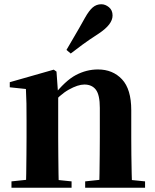

<svg xmlns="http://www.w3.org/2000/svg" viewBox="-20 -884 731 904"><path d="M34 0V-30L139 -41H210L317 -30V0ZM102 0Q103 -26 103.5 -68Q104 -110 104.5 -156Q105 -202 105 -236V-316Q105 -365 104.5 -397Q104 -429 102 -465L26 -473V-497L233 -556L246 -547L254 -435V-432V-236Q254 -202 254.5 -156Q255 -110 255.5 -68Q256 -26 257 0ZM381 0V-30L484 -41H554L663 -30V0ZM447 0Q448 -26 448.5 -67.5Q449 -109 449.5 -155Q450 -201 450 -236V-376Q450 -437 431.5 -461.5Q413 -486 377 -486Q347 -486 304 -462Q261 -438 218 -386L214 -431H230Q287 -504 337 -530.5Q387 -557 441 -557Q511 -557 554.5 -510.5Q598 -464 598 -365V-236Q598 -201 598.5 -155Q599 -109 600 -67.5Q601 -26 602 0ZM293 -649Q310 -679 330 -712.5Q350 -746 380 -800Q399 -834 416.5 -849Q434 -864 457 -864Q476 -864 493 -850Q510 -836 510 -811Q510 -790 494 -769Q478 -748 445 -726Q397 -695 368 -673.5Q339 -652 313 -632Z"/></svg>

Font: Noto Serif TC ExtraBold
Style: Regular
Weight: 800
Designer: Ryoko NISHIZUKA 西塚涼子 (kana & ideographs); Frank Grießhammer (Latin, Greek & Cyrillic); Wenlong ZHANG 张文龙 (bopomofo); San
Foundry: Adobe
Version: Version 2.002-H1;hotconv 1.1.0;makeotfexe 2.6.0